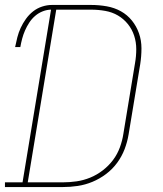

<svg xmlns="http://www.w3.org/2000/svg" viewBox="-38 -755 658 775"><path d="M-18 0V-19H53L168 -716Q152 -716 135 -709.5Q118 -703 104 -691Q90 -679 80 -663.5Q70 -648 63 -632Q56 -616 51.5 -599Q47 -582 44 -565H23Q27 -585 32 -604.5Q37 -624 45.5 -642.5Q54 -661 66.5 -678.5Q79 -696 95.5 -709Q112 -722 132 -728.5Q152 -735 171 -735H330Q362 -735 393 -729.5Q424 -724 450 -709.5Q476 -695 494.5 -672Q513 -649 523 -620.5Q533 -592 533 -560Q533 -528 528 -496L481 -212Q476 -182 465 -153Q454 -124 435 -98Q416 -72 390 -52.5Q364 -33 335 -21Q306 -9 276 -4.5Q246 0 216 0ZM216 -19Q243 -19 271 -23Q299 -27 326 -38Q353 -49 377 -67.5Q401 -86 418.5 -109.5Q436 -133 446 -160.5Q456 -188 460 -215L507 -500Q512 -528 512 -556.5Q512 -585 503.5 -611Q495 -637 478 -658Q461 -679 438 -692.5Q415 -706 387 -711Q359 -716 330 -716H189L74 -19Z"/></svg>

Font: Iosevka Etoile Thin
Style: Italic
Weight: 100
Italic angle: -9°
Designer: Belleve Invis
Foundry: Belleve Invis
Version: Version 22.1.2; ttfautohint (v1.8.4)